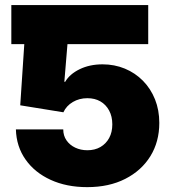

<svg xmlns="http://www.w3.org/2000/svg" viewBox="-20 -748 697 778"><path d="M183.1 -727.5V-569.3H25.9V-727.5ZM333.5 10.3Q249.5 10.3 185.1 -19.3Q120.6 -48.8 83.5 -101.6Q46.4 -154.3 44.4 -223.6H236.3Q236.3 -198.2 249.5 -179.2Q262.7 -160.2 284.9 -149.7Q307.1 -139.2 334 -139.2Q364.3 -139.2 387 -152.3Q409.7 -165.5 422.4 -189Q435.1 -212.4 435.1 -244.1Q435.1 -276.4 422.1 -300.3Q409.2 -324.2 386.7 -337.2Q364.3 -350.1 334 -350.1Q301.3 -350.1 275.1 -334.7Q249 -319.3 236.8 -293L62 -321.3L88.9 -727.5H580.6V-569.3H253.4L240.7 -416.5H244.1Q262.2 -447.8 302.7 -467.5Q343.3 -487.3 395.5 -487.3Q443.8 -487.3 485.8 -470Q527.8 -452.6 559.3 -420.7Q590.8 -388.7 608.2 -345.2Q625.5 -301.8 625.5 -250Q625.5 -173.8 589.4 -115.2Q553.2 -56.6 487.5 -23.2Q421.9 10.3 333.5 10.3Z"/></svg>

Font: Inter 17pt Black
Style: Regular
Weight: 900
Version: Version 4.001;git-66647c0bb